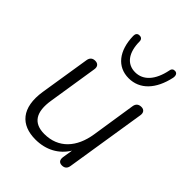

<svg xmlns="http://www.w3.org/2000/svg" viewBox="-213 -857 979 979"><g transform="rotate(45 276.5 -367.5)"><path d="M215 8C290 8 351 -25 387 -84L378 -28C375 -5 385 6 404 6C423 6 434 -4 437 -23L506 -459C509 -479 499 -492 480 -492C460 -492 448 -482 445 -462L408 -222C391 -114 329 -44 227 -44C149 -44 116 -92 132 -190L174 -457C178 -479 167 -492 147 -492C128 -492 116 -482 113 -462L70 -191C49 -56 110 8 215 8ZM330 -549C410 -549 467 -609 489 -712C492 -730 486 -742 472 -743C460 -744 451 -738 449 -724C432 -640 390 -594 332 -594C273 -594 237 -640 237 -723C236 -738 226 -744 213 -743C200 -742 194 -733 194 -719C196 -613 248 -549 330 -549Z"/></g></svg>

Font: SN Pro Light
Style: Italic
Weight: 300
Italic angle: -8.99998°
Designer: Tobias Whetton
Foundry: Supernotes
Version: Version 1.001;Glyphs 3.2 (3249)